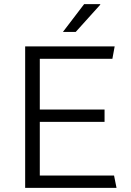

<svg xmlns="http://www.w3.org/2000/svg" viewBox="-20 -911 634 931"><path d="M102 0V-686H536L525 -626H173V-380H487V-320H173V-60H533L545 0ZM285 -756 388 -891H466V-888L347 -756Z"/></svg>

Font: Chivo Medium ExtraLight
Style: Regular
Weight: 250
Version: Version 2.002